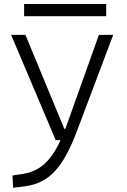

<svg xmlns="http://www.w3.org/2000/svg" viewBox="-20 -689 626 944"><path d="M44.4 234.4 102.1 227.1C218.8 211.4 288.6 140.6 358.9 -45.9L536.6 -517.6H466.3L306.6 -70.3C304.7 -64.9 302.7 -60.1 300.8 -55.2H296.4L105 -517.6H34.7L253.9 0H277.8C227.5 108.9 171.9 153.8 90.3 166.5L41.5 173.8ZM98.6 -609.4H502V-669.4H98.6Z"/></svg>

Font: Cascadia Mono NF Light
Style: Regular
Weight: 300
Monospace: yes
Designer: Aaron Bell
Foundry: Saja Typeworks
Version: Version 2404.023